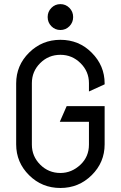

<svg xmlns="http://www.w3.org/2000/svg" viewBox="-20 -936 602 956"><path d="M235.8 -805.4Q217.3 -824.2 217.3 -851.1Q217.3 -877.9 235.8 -896.7Q254.4 -915.5 280.8 -915.5Q307.1 -915.5 325.7 -896.7Q344.2 -877.9 344.2 -851.1Q344.2 -824.2 325.7 -805.4Q307.1 -786.6 280.8 -786.6Q254.4 -786.6 235.8 -805.4ZM501 -407.7V-217.3Q501 -127.4 436.5 -63.7Q372.1 0 280.8 0Q189 0 125 -63.5Q60.5 -127.4 60.5 -217.3V-520.5Q60.5 -610.4 125 -674.1Q189.5 -737.8 280.8 -737.8Q373 -737.8 436.5 -673.8Q501 -609.4 501 -520.5V-516.1L422.9 -480.5V-522Q422.9 -580.1 380.9 -621.6Q338.9 -663.1 280.8 -663.1Q221.7 -663.1 180.2 -621.8Q138.7 -580.6 138.7 -522V-215.8Q138.7 -157.7 180.2 -116.2Q221.7 -74.7 280.8 -74.7Q336.9 -74.7 380.9 -116.2Q422.9 -156.2 422.9 -215.8V-329.6H277.8L312 -407.7Z"/></svg>

Font: NovaMono
Style: Regular
Weight: 400
Monospace: yes
Version: Version 1.2